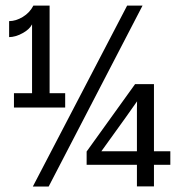

<svg xmlns="http://www.w3.org/2000/svg" viewBox="-20 -679 640 699"><path d="M30.8 -287.6V-339.8H96.7V-590.3Q86.9 -571.3 61 -557.6Q35.2 -543.9 13.2 -543.9V-602.1Q37.6 -602.1 63 -617.4Q88.4 -632.8 101.6 -658.7H160.6V-339.8H217.3V-287.6ZM157.2 0H99.6L442.9 -658.7H499ZM540.5 -79.1V-0.5H478.5V-79.1H295.4V-127.4L471.7 -372.6H540.5V-128.4H600.1V-79.1ZM479 -310.1Q462.4 -285.2 349.1 -128.4H478.5V-285.2Z"/></svg>

Font: Cousine
Style: Regular
Weight: 400
Monospace: yes
Designer: Steve Matteson
Foundry: Monotype Imaging Inc.
Version: Version 1.21